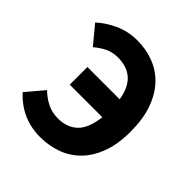

<svg xmlns="http://www.w3.org/2000/svg" viewBox="-182 -799 946 946"><g transform="rotate(45 291.0 -326.0)"><path d="M239 12Q110 12 22 -84L100 -176Q126 -150 160 -132.5Q194 -115 237 -115Q300 -115 338.5 -152Q377 -189 387 -274H160V-397H385Q373 -470 334.5 -503.5Q296 -537 234 -537Q197 -537 167.5 -523Q138 -509 110 -485L32 -579Q68 -613 122.5 -638.5Q177 -664 242 -664Q304 -664 358 -643Q412 -622 451.5 -579.5Q491 -537 513.5 -473Q536 -409 536 -322Q536 -235 512.5 -172Q489 -109 448.5 -68Q408 -27 354 -7.5Q300 12 239 12Z"/></g></svg>

Font: Font
Style: ¶
Weight: 700
Designer: Paul D. Hunt
Foundry: Adobe Systems Incorporated
Version: Version 3.000